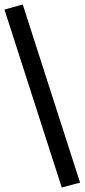

<svg xmlns="http://www.w3.org/2000/svg" viewBox="-37 -775 379 861"><path d="M240 66 -17 -732 65 -755 322 44Z"/></svg>

Font: Nunito Sans 9pt SemiBold
Style: Regular
Weight: 600
Version: Version 3.101;gftools[0.9.27]